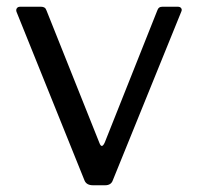

<svg xmlns="http://www.w3.org/2000/svg" viewBox="-20 -550 587 570"><path d="M508 -530Q515 -530 518 -525.5Q521 -521 518 -515L315 -15Q310 0 292 0H256Q237 0 231 -14L29 -515Q27 -521 30 -525.5Q33 -530 40 -530H102Q108 -530 112 -527.5Q116 -525 118 -519L275 -126Q282 -107 291 -127L447 -519Q449 -525 452.5 -527.5Q456 -530 462 -530H508Z"/></svg>

Font: Libre Franklin Thin
Style: Regular
Weight: 400
Version: Version 3.000